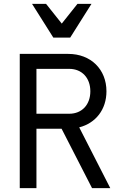

<svg xmlns="http://www.w3.org/2000/svg" viewBox="-20 -981 620 1001"><path d="M170 -388V-622H341C407 -622 451 -575 451 -505C451 -435 407 -388 341 -388ZM83 0H170V-310H301L460 0H555L393 -317C479 -339 535 -410 535 -505C535 -620 453 -700 336 -700H83ZM258 -785H346L457 -961H384L302 -858L220 -961H147Z"/></svg>

Font: CommitMono-dimboump
Style: Regular
Weight: 400
Monospace: yes
Designer: Eigil Nikolajsen
Foundry: Eigil Nikolajsen
Version: Version 1.143